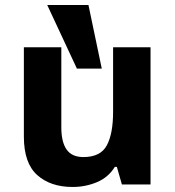

<svg xmlns="http://www.w3.org/2000/svg" viewBox="-20 -734 697 764"><path d="M579 -546V0H465L445 -70H437Q411 -28 365.5 -9Q320 10 269 10Q181 10 128 -37.5Q75 -85 75 -190V-546H224V-227Q224 -169 245 -139Q266 -109 312 -109Q380 -109 405 -155.5Q430 -202 430 -289V-546ZM286 -461 168 -714H332L385 -461Z"/></svg>

Font: Noto Sans Nag Mundari
Style: Bold
Weight: 700
Version: Version 1.000